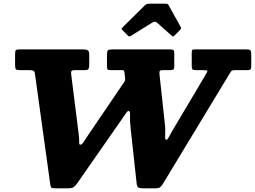

<svg xmlns="http://www.w3.org/2000/svg" viewBox="-20 -1020 1394 1050"><path d="M678 -826.5Q682 -822.5 685.5 -821Q689 -819.5 695.5 -823.5L813.5 -897Q827.5 -906 838.5 -896.5L918 -825.5Q923.5 -821 926 -820.2Q928.5 -819.5 934.5 -826L964.5 -856Q969 -861 970 -864.5Q971 -868 968.5 -872L902 -991.5Q899 -997 894.8 -998.5Q890.5 -1000 880.5 -1000H801.5Q790.5 -1000 784.8 -998.8Q779 -997.5 773 -991.5L652 -872Q646 -866 645 -863.2Q644 -860.5 649.5 -855.5ZM466 -287Q451.5 -265 439.5 -246.8Q427.5 -228.5 419.5 -228.5Q412 -228.5 413 -243.5Q414 -258.5 410 -290L369.5 -611.5Q367.5 -625 370.5 -630.8Q373.5 -636.5 389.5 -636.5H442.5Q461 -636.5 464.5 -643.8Q468 -651 468 -668V-721Q468 -741 459.2 -745.5Q450.5 -750 432 -750H87Q69.5 -750 66 -744.8Q62.5 -739.5 62.5 -722V-663.5Q62.5 -644.5 67.8 -640.5Q73 -636.5 91.5 -636.5H139Q156 -636.5 162.2 -633.2Q168.5 -630 170.2 -621.8Q172 -613.5 173.5 -599L254 -18Q256.5 1 260 5.5Q263.5 10 285.5 10H346.5Q371.5 10 380.8 4.5Q390 -1 400 -14.5L638 -356Q654.5 -379.5 665.8 -396.5Q677 -413.5 683 -413.5Q693 -413.5 691.2 -387.2Q689.5 -361 694 -322L727 -19.5Q729 1 736.5 5.5Q744 10 766 10H826Q849 10 856.5 3.2Q864 -3.5 872 -16.5L1235.5 -617Q1241.5 -626 1245 -631.2Q1248.5 -636.5 1264.5 -636.5H1331Q1346 -636.5 1350 -640.5Q1354 -644.5 1354 -659V-722Q1354 -741 1348.8 -745.5Q1343.5 -750 1325 -750H1050Q1036.5 -750 1032.5 -747.8Q1028.5 -745.5 1028.5 -731.5V-661Q1028.5 -646 1032.2 -641.2Q1036 -636.5 1052 -636.5H1085Q1114.5 -636.5 1114.5 -632.2Q1114.5 -628 1104 -610.5L920.5 -301.5Q915 -292 909.5 -281.2Q904 -270.5 899 -263Q894 -255.5 889.5 -255.5Q883.5 -255.5 883 -266.8Q882.5 -278 883.5 -297Q884.5 -316 882 -338.5L852.5 -610.5Q851 -625.5 853.2 -631Q855.5 -636.5 873 -636.5H904.5Q922 -636.5 927.5 -639.5Q933 -642.5 933 -660V-728Q933 -743.5 927.5 -746.8Q922 -750 908 -750H598Q575.5 -750 570.2 -745Q565 -740 565 -717V-656.5Q565 -643.5 569 -640Q573 -636.5 585.5 -636.5H644Q655 -636.5 657.5 -634.2Q660 -632 661 -622L664 -594Q665.5 -580 660 -572.2Q654.5 -564.5 648.5 -555.5Z"/></svg>

Font: Besley ExtraBold
Style: Italic
Weight: 800
Italic angle: -13°
Designer: Owen Earl
Foundry: indestructible type*
Version: Version 2.001